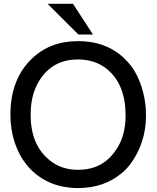

<svg xmlns="http://www.w3.org/2000/svg" viewBox="-20 -955 818 998"><path d="M385.3 -741.2Q558.6 -741.2 657.7 -616.7L657.2 -617.7L658.2 -616.7Q688.5 -577.1 707.5 -527.3Q726.6 -477.5 734.4 -421.9Q736.8 -406.2 737.8 -388.4Q738.8 -370.6 738.8 -353Q738.8 -280.8 717.3 -216.8Q695.8 -152.8 656.7 -101.1Q647 -88.4 635.7 -76.4Q624.5 -64.5 612.3 -54.7L612.8 -55.2Q520.5 22.5 386.2 22.5Q303.2 22.5 236.6 -7.3Q169.9 -37.1 121.1 -94.7Q79.1 -146.5 56.6 -213.6Q34.2 -280.8 34.2 -358.9Q34.2 -542.5 145 -649.4Q239.7 -741.2 385.3 -741.2ZM385.3 -646Q260.7 -646 192.9 -548.8Q139.2 -473.1 139.2 -358.9Q139.2 -207.5 230.5 -128.4Q293 -72.3 386.2 -72.3Q508.8 -72.3 577.1 -167.5Q632.8 -241.2 632.8 -355Q632.8 -514.2 539.1 -593.3Q476.6 -646 385.3 -646ZM359.4 -935.1 463.4 -775.4H387.7L227.5 -935.1Z"/></svg>

Font: SolaimanLipi
Style: Bold
Weight: 700
Designer: Solaiman Karim
Foundry: Al Mamun Sumon
Version: Version 2.000